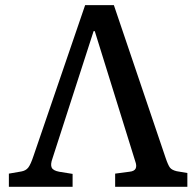

<svg xmlns="http://www.w3.org/2000/svg" viewBox="-20 -720 756 740"><path d="M14.2 0V-50.8L62 -59.1Q79.1 -62 88.6 -73.7Q98.1 -85.4 109.9 -121.1L308.1 -700.2H418.9L618.2 -111.8Q627.9 -83 635.3 -73.7Q642.6 -64.5 661.1 -60.1L702.1 -53.2V0H423.8V-50.8L479 -58.1Q498 -60.1 502.9 -70.6Q507.8 -81.1 501 -99.1L345.2 -600.1H340.8L182.1 -108.9Q173.8 -85.9 179.2 -74.2Q184.6 -62.5 208 -58.1L259.8 -49.8V0Z"/></svg>

Font: Literata Book Medium
Style: Regular
Weight: 500
Designer: Latin by Veronika Burian and Jose Scaglione. Greek by Irene Vlachou. Cyrillic by Vera Evstafieva
Foundry: TypeTogether
Version: Version 2.003;PS 002.003;hotconv 1.0.88;makeotf.lib2.5.64775